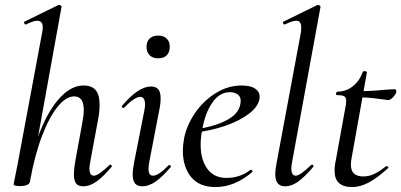

<svg xmlns="http://www.w3.org/2000/svg" viewBox="-20 -745 1624 777"><path d="M35 1 39 -19Q48 -62 50 -74L150 -610Q153 -624 153 -634Q153 -661 131 -661Q115 -661 85 -646H84Q80 -646 78 -651Q76 -656 80 -658L217 -725H219Q223 -725 226.5 -722Q230 -719 229 -717L101 -9Q99 -1 89 3.5Q79 8 62 8Q35 8 35 1ZM279 -40Q279 -57 284 -89L313 -248Q319 -278 319 -300Q319 -355 280 -355Q248 -355 214 -314Q180 -273 150 -194.5Q120 -116 101 -9L87 -10Q107 -126 142.5 -214Q178 -302 223.5 -350.5Q269 -399 318 -399Q351 -399 367 -380.5Q383 -362 383 -322Q383 -293 378 -267L345 -89Q342 -74 342 -63Q342 -34 360 -34Q378 -34 423 -77Q425 -79 426 -79Q429 -79 431.5 -75.5Q434 -72 431 -69Q397 -29 370 -10Q343 9 317 9Q297 9 288 -2.5Q279 -14 279 -40Z M517 -39Q517 -59 523 -89L564 -297Q567 -312 567 -322Q567 -353 547 -353Q536 -353 519 -341.5Q502 -330 482 -309Q481 -308 479 -308Q476 -308 473.5 -311.5Q471 -315 474 -317Q540 -395 591 -395Q611 -395 620.5 -383.5Q630 -372 630 -348Q630 -325 625 -302L584 -89Q581 -73 581 -62Q581 -34 599 -34Q622 -34 662 -76Q663 -77 665 -77Q669 -77 671 -73.5Q673 -70 670 -68Q637 -29 609.5 -10Q582 9 556 9Q536 9 526.5 -2.5Q517 -14 517 -39ZM573 -556Q573 -577 585.5 -589Q598 -601 620 -601Q642 -601 654.5 -589Q667 -577 667 -556Q667 -534 655 -521.5Q643 -509 620 -509Q598 -509 585.5 -521.5Q573 -534 573 -556Z M720 -135Q720 -157 725 -185Q735 -237 768.5 -286.5Q802 -336 852 -367.5Q902 -399 958 -399Q996 -399 1015 -384.5Q1034 -370 1030 -345Q1025 -313 986.5 -284Q948 -255 889 -235Q830 -215 765 -208L767 -221Q853 -233 903.5 -262Q954 -291 954 -338Q954 -354 941.5 -363Q929 -372 911 -372Q868 -372 838.5 -328.5Q809 -285 798 -218Q792 -188 792 -160Q792 -99 819 -62Q846 -25 896 -25Q952 -25 994 -58H995Q998 -58 1000.5 -55Q1003 -52 1001 -49Q930 12 852 12Q786 12 753 -29Q720 -70 720 -135Z M1094 -40Q1094 -59 1100 -89L1197 -610Q1199 -619 1199 -634Q1199 -661 1179 -661Q1163 -661 1133 -646H1132Q1127 -646 1125.5 -651.5Q1124 -657 1128 -658L1265 -725H1267Q1271 -725 1274.5 -722Q1278 -719 1277 -717L1162 -89Q1159 -74 1159 -63Q1159 -34 1177 -34Q1194 -34 1239 -77Q1241 -79 1243 -79Q1246 -79 1248 -75.5Q1250 -72 1247 -69Q1213 -29 1186.5 -10Q1160 9 1134 9Q1114 9 1104 -3Q1094 -15 1094 -40Z M1334 -54Q1334 -70 1336 -80L1377 -306Q1381 -323 1381 -337Q1381 -351 1373 -355.5Q1365 -360 1343 -360Q1340 -360 1340 -365Q1340 -368 1341.5 -371Q1343 -374 1344 -374Q1381 -374 1408.5 -396.5Q1436 -419 1448 -454Q1448 -457 1455 -457Q1459 -457 1462.5 -455.5Q1466 -454 1465 -453L1403 -106Q1400 -91 1400 -78Q1400 -31 1450 -31Q1474 -31 1495.5 -41.5Q1517 -52 1543 -73H1544Q1547 -73 1550 -70Q1553 -67 1551 -65Q1506 -24 1471.5 -6Q1437 12 1405 12Q1334 12 1334 -54ZM1432 -351 1434 -376Q1481 -376 1541 -382L1577 -384Q1580 -384 1582 -381.5Q1584 -379 1584 -376Q1584 -367 1572.5 -353.5Q1561 -340 1551 -340Q1547 -340 1508.5 -345.5Q1470 -351 1432 -351Z"/></svg>

Font: Cormorant Infant Medium
Style: Italic
Weight: 500
Italic angle: -10°
Designer: Christian Thalmann (Catharsis Fonts)
Foundry: Catharsis Fonts
Version: Version 4.000